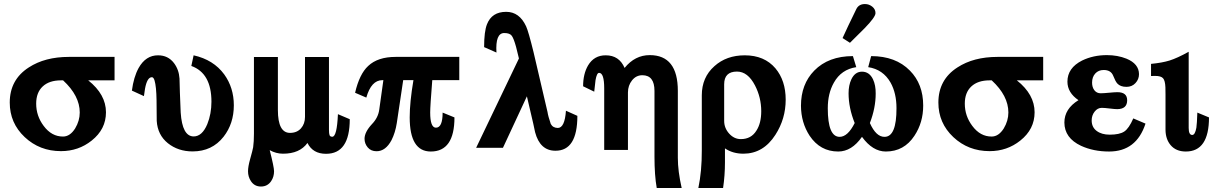

<svg xmlns="http://www.w3.org/2000/svg" viewBox="-20 -731 6026 951"><path d="M547.4 -333H417Q504.9 -263.2 504.9 -174.8Q504.9 -90.8 434.1 -34.7Q368.7 17.6 282.2 17.6Q176.3 17.6 102.3 -52Q28.3 -121.6 28.3 -223.1Q28.3 -336.4 122.6 -397Q202.6 -449.2 321.3 -449.2H547.4ZM375 -173.8Q375 -256.8 292.5 -333H282.2Q223.6 -333 191.4 -302.7Q159.2 -272.5 159.2 -217.8Q159.2 -156.7 196.3 -107.4Q235.8 -54.2 292.5 -54.7Q326.7 -54.7 352.1 -94.7Q375 -132.8 375 -173.8Z M1138.2 -209.5Q1138.2 -118.7 1087.4 -53.7Q1030.3 19 934.1 19Q862.3 19 811.5 -21.7Q760.7 -62.5 756.3 -132.3Q756.3 -183.6 755.4 -234.4Q754.4 -302.2 745.6 -332Q740.7 -348.6 732.4 -348.6Q708.5 -348.6 698.2 -291Q696.8 -283.2 692.9 -254.9L633.3 -282.2Q642.1 -349.6 666.5 -394Q702.1 -457.5 763.2 -457Q812.5 -457 841.8 -418.5Q866.2 -386.2 869.1 -342.3Q870.1 -285.2 875 -173.3Q882.8 -55.7 939 -55.2Q981.4 -55.2 1006.8 -116.2Q1027.3 -167 1027.3 -227.1Q1027.3 -368.7 927.7 -404.3L939 -457Q1037.6 -435.1 1090.8 -362.3Q1138.2 -296.4 1138.2 -209.5Z M1712.4 -140.6Q1712.4 31.2 1594.7 30.8Q1529.3 30.8 1502.9 -22.9Q1464.4 30.3 1381.8 30.3Q1347.2 30.3 1315.9 12.7Q1337.4 96.7 1337.4 117.2Q1337.4 145 1323.2 166Q1305.2 192.9 1272.5 192.9Q1240.2 192.9 1222.7 166Q1208.5 144.5 1208.5 117.2Q1208.5 94.2 1218.8 57.6Q1231.4 12.7 1233.9 -1.5Q1237.8 -29.8 1237.8 -68.8V-448.7H1356.4V-186Q1356.4 -72.8 1416.5 -72.8Q1450.7 -72.8 1470.7 -95.2Q1490.7 -117.7 1490.7 -151.9V-448.7H1609.4V-88.4Q1609.4 -69.3 1612.3 -61.5Q1615.2 -53.7 1626 -53.7Q1648.9 -53.7 1653.8 -165.5Z M2254.9 -334H2121.1Q2110.8 -206.5 2110.8 -173.8Q2110.8 -98.6 2139.2 -98.6Q2172.4 -98.6 2172.4 -173.3L2231 -149.4Q2231 19.5 2113.8 19.5Q2009.3 19.5 2009.3 -149.4Q2009.3 -224.6 2027.8 -334H1977.1L1945.3 -121.1Q1938 -74.2 1919.4 -37.1Q1890.1 18.1 1845.2 18.1Q1817.4 18.1 1801.5 -0.7Q1785.6 -19.5 1785.6 -43.5Q1785.6 -76.7 1822.3 -116.2Q1853 -147.9 1858.4 -187.5L1878.9 -334H1874Q1818.8 -334 1794.4 -247.6L1738.8 -271.5Q1760.3 -364.3 1803.7 -404.3Q1851.1 -449.2 1939.9 -449.2H2254.9Z M2839.8 -157.2Q2839.8 16.1 2731 15.6Q2654.8 15.6 2630.4 -76.2Q2629.4 -79.1 2621.1 -119.6L2589.8 -253.9L2471.2 1H2338.4L2550.3 -441.4Q2543 -470.7 2536.1 -499Q2524.9 -539.6 2515.1 -553.5Q2505.4 -567.4 2477.5 -567.4Q2433.1 -567.4 2439 -470.7L2377.9 -497.6Q2377.9 -575.2 2392.1 -610.8Q2416 -672.4 2487.3 -672.4Q2552.7 -672.4 2585.9 -600.6Q2597.7 -574.7 2622.6 -473.1L2691.9 -176.3Q2694.8 -155.8 2708 -117.2Q2718.3 -97.7 2742.7 -97.2Q2777.3 -97.2 2783.2 -182.6Z M3356.4 200.2H3232.9Q3221.7 137.7 3221.7 44.4V-280.8Q3221.7 -358.4 3161.6 -358.4Q3130.9 -358.4 3110.6 -333Q3090.3 -307.6 3090.3 -272.9V11.7H2972.7V-293.5Q2972.7 -370.1 2947.3 -370.1Q2936 -370.1 2929.7 -334Q2928.2 -326.2 2923.3 -276.9L2868.2 -303.7Q2868.2 -364.7 2892.6 -406.7Q2922.9 -457.5 2980.5 -457Q3046.9 -457 3073.7 -394.5Q3125 -458 3198.2 -458Q3337.4 -458 3337.4 -280.8V50.8Q3337.4 116.2 3356.4 200.2Z M3820.8 -63.5Q3761.2 29.8 3662.6 30.3Q3609.4 30.3 3570.8 3.9V73.7Q3570.8 137.7 3561.5 200.2H3439Q3456.5 117.2 3456.1 14.2V-258.8Q3456.1 -348.1 3518.6 -403.3Q3578.1 -457 3668.9 -457Q3766.1 -457 3820.8 -392.6Q3871.6 -332 3871.6 -237.3Q3871.6 -142.6 3820.8 -63.5ZM3750.5 -180.2Q3750.5 -248 3719.7 -307.6Q3684.1 -376.5 3630.4 -376.5Q3566.9 -376.5 3566.9 -313.5V-132.3Q3566.9 -96.7 3591.6 -69.3Q3616.2 -42 3649.4 -42Q3700.7 -42 3726.6 -84Q3750.5 -120.6 3750.5 -180.2Z M4552.7 -208Q4552.7 -124 4509.3 -58.6Q4458 19.5 4367.7 19.5Q4302.2 19.5 4249.5 -53.2Q4198.7 19.5 4131.8 19.5Q4042.5 19.5 3990.2 -58.6Q3947.8 -123.5 3947.3 -207Q3947.3 -314 4013.2 -381.3Q4083.5 -453.1 4204.6 -453.1L4221.2 -398.4Q4147 -387.2 4110.4 -321.8Q4080.1 -268.6 4080.1 -194.8Q4080.1 -53.2 4138.7 -53.2Q4179.2 -53.2 4213.4 -121.6Q4183.1 -196.8 4183.1 -269Q4183.1 -308.6 4196.8 -337.9Q4214.8 -376 4249.5 -376Q4286.1 -376 4304.2 -337.9Q4317.9 -308.6 4317.4 -267.6Q4317.4 -196.3 4288.6 -121.6Q4319.3 -52.7 4361.3 -53.2Q4420.9 -53.2 4420.4 -195.3Q4420.4 -269.5 4391.1 -321.8Q4354 -387.2 4280.3 -398.4L4294.9 -453.1Q4416.5 -453.1 4486.8 -381.3Q4552.7 -314.9 4552.7 -208ZM4263.2 -591.8Q4236.3 -565.9 4189.9 -519L4153.3 -542.5Q4176.3 -593.8 4222.2 -687.5Q4234.9 -711.4 4265.1 -710.9Q4284.2 -710.9 4300.3 -698.2Q4316.4 -685.5 4316.4 -666Q4316.4 -646.5 4263.2 -591.8Z M5147 -333H5016.6Q5104.5 -263.2 5104.5 -174.8Q5104.5 -90.8 5033.7 -34.7Q4968.3 17.6 4881.8 17.6Q4775.9 17.6 4701.9 -52Q4627.9 -121.6 4627.9 -223.1Q4627.9 -336.4 4722.2 -397Q4802.2 -449.2 4920.9 -449.2H5147ZM4974.6 -173.8Q4974.6 -256.8 4892.1 -333H4881.8Q4823.2 -333 4791 -302.7Q4758.8 -272.5 4758.8 -217.8Q4758.8 -156.7 4795.9 -107.4Q4835.4 -54.2 4892.1 -54.7Q4926.3 -54.7 4951.7 -94.7Q4974.6 -132.8 4974.6 -173.8Z M5653.8 -118.7Q5608.9 19.5 5473.6 19.5Q5396 19.5 5334.5 -8.8Q5252.4 -47.4 5252 -124Q5252 -191.9 5321.8 -234.9Q5267.1 -272 5267.1 -326.7Q5267.1 -394.5 5339.8 -431.2Q5395 -458 5462.4 -458Q5515.6 -458 5559.6 -440.4Q5621.1 -415 5621.6 -363.8Q5621.6 -338.4 5604.2 -319.6Q5586.9 -300.8 5559.6 -300.8Q5529.3 -300.8 5514.2 -317.4Q5504.9 -327.6 5493.7 -356Q5482.4 -384.3 5446.8 -384.3Q5420.9 -384.3 5405 -366.9Q5389.2 -349.6 5389.2 -321.8Q5389.2 -298.8 5400.6 -283.9Q5412.1 -269 5431.6 -269Q5445.3 -269 5473.4 -271.7Q5501.5 -274.4 5514.6 -274.4Q5563 -274.4 5563 -234.4Q5563 -190.9 5514.2 -190.4Q5501.5 -190.4 5476.1 -193.6Q5450.7 -196.8 5437 -196.8Q5416.5 -196.8 5401.9 -178.2Q5387.2 -159.7 5387.2 -134.3Q5387.2 -101.1 5411.9 -82.5Q5436.5 -64 5476.6 -64Q5524.9 -64 5548.3 -79.3Q5571.8 -94.7 5593.3 -144.5Z M5968.3 -149.4Q5968.3 19.5 5853.5 19.5Q5804.7 19.5 5777.8 -12.7Q5753.4 -42 5752.9 -87.9V-261.7Q5752.9 -292.5 5752.4 -298.8Q5751 -332 5740.7 -343.5Q5730.5 -355 5701.2 -355Q5692.4 -355 5681.2 -354.5V-414.6Q5736.3 -419.9 5772.9 -431.2Q5812.5 -443.8 5867.7 -474.6V-97.2Q5867.7 -62.5 5885.3 -62.5Q5899.4 -62.5 5905.8 -98.6Q5908.7 -117.7 5910.6 -173.3Z"/></svg>

Font: Accordance
Style: Bold
Weight: 700
Version: Version 1.2 (build January 31, 2020) Miklal Software Solutio